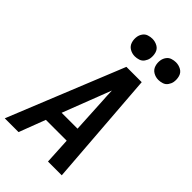

<svg xmlns="http://www.w3.org/2000/svg" viewBox="-294 -1059 1153 1153"><g transform="rotate(45 283.0 -482.5)"><path d="M-10 0H107L171 -168H348L357 0H474L418 -735H288ZM208 -265 295 -490Q303 -511 311 -531.5Q319 -552 327 -573Q327 -552 328.5 -531.5Q330 -511 331 -490L343 -265ZM479 -815Q495 -815 512 -820.5Q529 -826 539.5 -841Q550 -856 553 -872Q557 -896 550.5 -919Q544 -942 523.5 -953.5Q503 -965 479 -965Q463 -965 446 -959.5Q429 -954 418.5 -939.5Q408 -925 405 -908Q401 -884 408 -861.5Q415 -839 435 -827Q455 -815 479 -815ZM279 -815Q295 -815 312 -820.5Q329 -826 339.5 -841Q350 -856 353 -872Q357 -896 350.5 -919Q344 -942 323.5 -953.5Q303 -965 279 -965Q263 -965 246 -959.5Q229 -954 218.5 -939.5Q208 -925 205 -908Q201 -884 208 -861.5Q215 -839 235 -827Q255 -815 279 -815Z"/></g></svg>

Font: Iosevka Sparkle Semibold
Style: Italic
Weight: 600
Italic angle: -9°
Designer: Belleve Invis
Foundry: Belleve Invis
Version: Version 4.5.0; ttfautohint (v1.8.3)